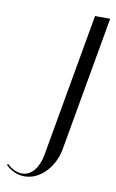

<svg xmlns="http://www.w3.org/2000/svg" viewBox="-136 -744 481 798"><g transform="rotate(10 104.5 -345.5)"><path d="M-54 -26C-31 -4 -4 8 26 8C90 8 149 -52 163 -132L263 -699H199L92 -93C82 -38 52 -2 14 -2C-8 -2 -30 -12 -50 -31Z"/></g></svg>

Font: Moniqa Ita Display
Style: Italic
Weight: 400
Italic angle: -10°
Designer: Rajesh Rajput
Foundry: Rajesh Rajput
Version: Version 1.000